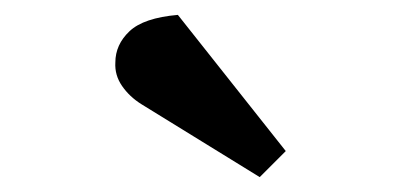

<svg xmlns="http://www.w3.org/2000/svg" viewBox="-20 -814 539 258"><path d="M364 -611 329 -576 170 -674Q154 -684 144 -698.5Q134 -713 135 -730Q135 -754 154 -772Q173 -790 219 -794Z"/></svg>

Font: Literata
Style: Bold Italic
Weight: 700
Italic angle: -2°
Designer: Latin by Veronika Burian and Jose Scaglione. Greek by Irene Vlachou. Cyrillic by Vera Evstafieva
Foundry: TypeTogether
Version: Version 3.103;gftools[0.9.29]